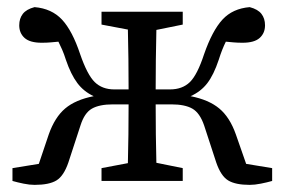

<svg xmlns="http://www.w3.org/2000/svg" viewBox="-20 -508 798 539"><path d="M744 0Q730 4 712.5 7.5Q695 11 681 11Q641 11 620.5 -1.5Q600 -14 587 -52L553 -156Q541 -191 520 -203Q499 -215 461 -215H417Q417 -175 417.5 -131Q418 -87 419 -51L493 -36V0H265V-36L339 -50Q340 -86 340.5 -130.5Q341 -175 341 -215H297Q259 -215 238 -203Q217 -191 206 -156L172 -52Q159 -14 138.5 -1.5Q118 11 77 11Q63 11 46 7.5Q29 4 15 0V-36L89 -48L117 -131Q134 -179 163 -203.5Q192 -228 243 -238Q215 -251 197 -275Q179 -299 165 -340Q160 -356 154.5 -368.5Q149 -381 144 -391Q133 -390 122 -389Q111 -388 97 -388Q64 -388 49 -401.5Q34 -415 34 -437Q34 -456 44 -469Q54 -482 77 -488Q125 -484 154 -453Q183 -422 205 -356Q225 -298 246 -277.5Q267 -257 301 -257H341Q341 -298 340.5 -343Q340 -388 339 -425L265 -439V-475H493V-439L419 -424Q418 -386 417.5 -340Q417 -294 417 -257H457Q492 -257 513 -277.5Q534 -298 553 -356Q576 -422 604.5 -453Q633 -484 681 -488Q704 -482 714 -469Q724 -456 724 -437Q724 -415 709 -401.5Q694 -388 661 -388Q647 -388 636 -389Q625 -390 614 -391Q609 -381 604 -368.5Q599 -356 594 -340Q580 -298 562 -274.5Q544 -251 515 -238Q566 -228 595.5 -203.5Q625 -179 642 -131L671 -48L744 -36Z"/></svg>

Font: Source Serif 4
Style: Regular
Weight: 400
Designer: Frank Grießhammer
Foundry: Adobe
Version: Version 4.005;hotconv 1.1.0;makeotfexe 2.6.0